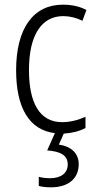

<svg xmlns="http://www.w3.org/2000/svg" viewBox="-20 -562 414 822"><path d="M317 141C317 95 286 65 232 57L253 10C287 8 320 0 346 -14V-62C315 -48 281 -39 246 -39C148 -39 104 -124 104 -262C104 -412 158 -493 251 -493C278 -493 307 -486 333 -473L350 -519C323 -534 289 -542 249 -542C123 -542 49 -441 49 -261C49 -101 105 -5 215 8L182 82C236 86 270 101 270 142C270 180 240 201 194 201C177 201 160 199 146 195V234C160 238 179 240 198 240C272 240 317 203 317 141Z"/></svg>

Font: Noto Sans Armenian Condensed Light
Style: Regular
Weight: 300
Width: 3
Designer: Monotype Design Team
Foundry: Monotype Imaging Inc.
Version: Version 2.008